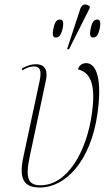

<svg xmlns="http://www.w3.org/2000/svg" viewBox="-20 -825 497 855"><path d="M287 -605 379 -788 380 -796C366 -808 347 -811 338 -787L279 -607ZM229 -658C242 -658 251 -666 259 -698C265 -729 260 -738 246 -738C234 -738 224 -729 218 -698C211 -666 217 -658 229 -658ZM395 -658C408 -658 417 -666 424 -698C430 -729 425 -738 412 -738C400 -738 390 -729 384 -698C377 -666 383 -658 395 -658ZM158 10C270 10 384 -105 414 -319C435 -467 412 -544 363 -544C352 -544 333 -538 327 -516C379 -504 409 -455 389 -318C365 -146 278 0 161 0C111 0 90 -23 112 -126L184 -465C194 -511 182 -539 139 -539C118 -539 99 -532 77 -520L80 -512C100 -524 115 -529 132 -529C157 -529 166 -513 157 -467L84 -126C62 -24 89 10 158 10Z"/></svg>

Font: Noto Serif Display Condensed Thin
Style: Italic
Weight: 100
Width: 3
Italic angle: -12°
Designer: Monotype Design Team
Foundry: Monotype Imaging Inc.
Version: Version 2.009